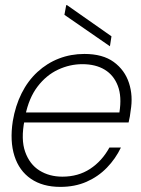

<svg xmlns="http://www.w3.org/2000/svg" viewBox="-20 -719 550 751"><path d="M216 12Q147 12 101 -19.5Q55 -51 36.5 -109Q18 -167 30 -245Q40 -305 64.5 -354Q89 -403 126.5 -437.5Q164 -472 210.5 -490Q257 -508 310 -508Q382 -508 425 -476.5Q468 -445 484.5 -394.5Q501 -344 491 -286Q490 -275 488 -264Q486 -253 483 -240H62L69 -279H447Q457 -341 441 -383Q425 -425 389.5 -446.5Q354 -468 302 -468Q253 -468 207 -446.5Q161 -425 127 -380.5Q93 -336 79 -267L76 -249Q61 -174 78.5 -125Q96 -76 134.5 -52Q173 -28 224 -28Q286 -28 332.5 -58.5Q379 -89 408 -142H453Q432 -98 398 -63Q364 -28 318.5 -8Q273 12 216 12ZM410 -538 232 -661 239 -699H242L416 -577Z"/></svg>

Font: DM Sans 36pt ExtraLight
Style: Italic
Weight: 250
Italic angle: -10°
Designer: Colophon Foundry, Jonny Pinhorn
Foundry: Colophon Foundry
Version: Version 4.004;gftools[0.9.30]